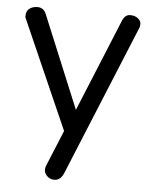

<svg xmlns="http://www.w3.org/2000/svg" viewBox="-50 -526 601 758"><g transform="rotate(5 250.5 -147.0)"><path d="M215.2 -5.1 26.6 -432.9Q22.8 -439.2 24.1 -446.8Q24.1 -472.2 50.6 -481Q58.2 -483.5 68.4 -483.5Q92.4 -483.5 102.5 -459.5L254.4 -92.4L405.1 -459.5Q416.5 -486.1 439.2 -483.5Q454.4 -483.5 466.5 -474.1Q478.5 -464.6 478.5 -452.5Q478.5 -440.5 474.7 -434.2L229.1 163.3Q216.5 189.9 193.7 189.9Q169.6 189.9 157 168.4Q153.2 162 153.2 154.4Q153.2 146.8 155.7 139.2Z"/></g></svg>

Font: Mandali
Style: Regular
Weight: 400
Designer: Purushoth Kumar Guthula
Foundry: Silikandhra, Hyderabad
Version: Version 1.0.5; ttfautohint (v1.2.25-373a) -l 7 -r 28 -G 50 -